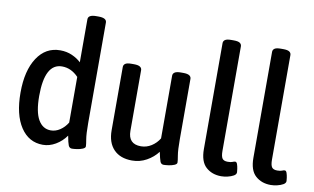

<svg xmlns="http://www.w3.org/2000/svg" viewBox="-77 -909 1756 1073"><g transform="rotate(10 801.0 -373.0)"><path d="M219 7Q139 7 92.5 -63.5Q46 -134 46 -259Q46 -384 94 -457Q142 -530 224 -530Q261 -530 291.5 -516.5Q322 -503 343 -483V-727Q343 -753 389 -753H402Q448 -753 448 -727V-157Q448 -94 453 -65.5Q458 -37 458 -26Q458 -17 443.5 -11Q429 -5 411.5 -2.5Q394 0 383 0Q369 0 363 -14.5Q357 -29 350 -68Q326 -34 291 -13.5Q256 7 219 7ZM249 -80Q276 -80 301 -96.5Q326 -113 343 -141V-400Q302 -443 250 -443Q152 -443 152 -259Q152 -168 177.5 -124Q203 -80 249 -80Z M725 7Q658 7 621 -31.5Q584 -70 584 -140V-499Q584 -511 594 -518Q604 -525 629 -525H643Q667 -525 677.5 -518Q688 -511 688 -499V-155Q688 -80 760 -80Q792 -80 819.5 -97.5Q847 -115 864 -143V-499Q864 -511 874.5 -518Q885 -525 909 -525H923Q947 -525 957.5 -518Q968 -511 968 -499V-157Q968 -94 973 -65.5Q978 -37 978 -26Q978 -17 964 -11Q950 -5 932 -2.5Q914 0 904 0Q889 0 883.5 -14.5Q878 -29 870 -68Q845 -35 807 -14Q769 7 725 7Z M1231 7Q1179 7 1144.5 -24Q1110 -55 1110 -126V-727Q1110 -739 1120 -746Q1130 -753 1155 -753H1169Q1194 -753 1204 -746Q1214 -739 1214 -727V-134Q1214 -103 1222.5 -91Q1231 -79 1253 -79Q1271 -79 1280 -83Q1289 -87 1295 -87Q1303 -87 1307 -75Q1311 -63 1313 -49Q1315 -35 1315 -30Q1315 -18 1301 -10Q1287 -2 1267.5 2.5Q1248 7 1231 7Z M1512 7Q1460 7 1425.5 -24Q1391 -55 1391 -126V-727Q1391 -739 1401 -746Q1411 -753 1436 -753H1450Q1475 -753 1485 -746Q1495 -739 1495 -727V-134Q1495 -103 1503.5 -91Q1512 -79 1534 -79Q1552 -79 1561 -83Q1570 -87 1576 -87Q1584 -87 1588 -75Q1592 -63 1594 -49Q1596 -35 1596 -30Q1596 -18 1582 -10Q1568 -2 1548.5 2.5Q1529 7 1512 7Z"/></g></svg>

Font: Asap Semi Condensed Medium
Style: Regular
Weight: 500
Width: 4
Designer: Pablo Cosgaya
Foundry: Omnibus-Type
Version: Version 3.001; ttfautohint (v1.8.4.7-5d5b)